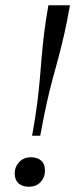

<svg xmlns="http://www.w3.org/2000/svg" viewBox="-20 -700 298 730"><path d="M133 -184H102Q115 -255 121.5 -307Q128 -359 131.5 -401Q135 -443 138.5 -484Q142 -525 147.5 -571.5Q153 -618 164 -680H246Q235 -618 224.5 -571.5Q214 -525 203 -484Q192 -443 180.5 -401Q169 -359 157.5 -307Q146 -255 133 -184ZM89 10Q65 10 50.5 -3Q36 -16 36 -40Q36 -66 53 -84Q70 -102 98 -102Q123 -102 137 -89Q151 -76 151 -52Q151 -26 134.5 -8Q118 10 89 10Z"/></svg>

Font: Inria Serif
Style: Italic
Weight: 400
Italic angle: -10°
Designer: Black Foundry Team
Foundry: Black Foundry
Version: Version 1.000; ttfautohint (v1.8.3)